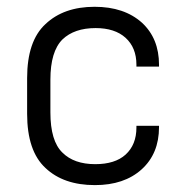

<svg xmlns="http://www.w3.org/2000/svg" viewBox="-20 -534 543 560"><path d="M112.8 -43.9Q59.1 -93.3 59.1 -202.1V-306.2Q59.1 -414.6 112.8 -463.9Q166 -514.2 255.9 -514.2Q342.3 -514.2 394 -467.8Q443.8 -421.9 443.8 -345.2V-339.8H377.9V-345.2Q377.9 -395 346.2 -423.8Q314.9 -452.1 258.8 -452.1Q196.8 -452.1 162.1 -418.9Q127 -383.8 127 -301.8V-206.1Q127 -122.6 162.1 -88.9Q195.8 -55.2 257.8 -55.2Q315.4 -55.2 346.2 -83Q377.9 -111.8 377.9 -162.1V-167H443.8V-163.1Q443.8 -85.9 393.1 -40Q342.3 5.9 256.8 5.9Q165.5 5.9 112.8 -43.9Z"/></svg>

Font: D-DIN-PRO
Style: Regular
Weight: 400
Designer: Charles Nix
Foundry: Datto Inc.
Version: Version 1.000;hotconv 1.0.109;makeotfexe 2.5.65596